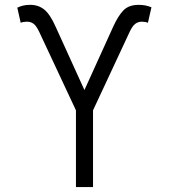

<svg xmlns="http://www.w3.org/2000/svg" viewBox="-20 -755 681 775"><path d="M286.6 0V-309.6L138.2 -626.5Q127 -650.4 115.7 -658.9Q104.5 -667.5 88.4 -667.5Q82 -667.5 75 -666.3Q67.9 -665 63.5 -663.1L49.8 -724.1Q63.5 -730.5 75.2 -732.9Q86.9 -735.4 101.1 -735.4Q134.3 -735.8 158.2 -716.8Q182.1 -697.8 204.6 -647L320.8 -391.6L437 -647.5Q457 -691.4 478.5 -713.4Q500 -735.4 539.6 -735.4Q553.7 -735.4 565.7 -733.2Q577.6 -731 591.3 -725.6L577.1 -663.1Q572.8 -665 566.2 -666.3Q559.6 -667.5 553.2 -667.5Q537.6 -667.5 526.1 -658.9Q514.6 -650.4 503.4 -626.5L355.5 -309.6V0Z"/></svg>

Font: Inter 16pt Light
Style: Regular
Weight: 300
Version: Version 4.001;git-66647c0bb